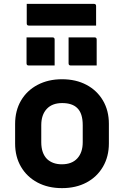

<svg xmlns="http://www.w3.org/2000/svg" viewBox="-20 -959 640 991"><path d="M300 -550Q372 -550 426.5 -521Q481 -492 511.5 -440Q542 -388 542 -320V-219Q542 -151 511.5 -98.5Q481 -46 426.5 -17Q372 12 300 12Q228 12 173.5 -17Q119 -46 88.5 -98Q58 -150 58 -218V-319Q58 -388 88.5 -440Q119 -492 174 -521Q229 -550 300 -550ZM301 -427Q249 -427 221 -396.5Q193 -366 193 -313V-225Q193 -168 223 -138Q252 -111 299 -111Q351 -111 379 -141.5Q407 -172 407 -225V-313Q407 -374 379 -401Q353 -427 301 -427ZM117 -766H251Q262 -766 262 -755V-621H128Q117 -621 117 -632ZM334 -766H468Q479 -766 479 -755V-621H345Q334 -621 334 -632ZM118 -939H465Q476 -939 476 -928V-827H129Q118 -827 118 -838Z"/></svg>

Font: Recursive Sn Lnr St
Style: Bold
Weight: 700
Version: Version 1.079;hotconv 1.0.112;makeotfexe 2.5.65598; ttfautoh